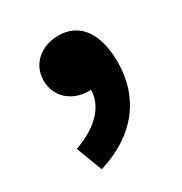

<svg xmlns="http://www.w3.org/2000/svg" viewBox="-112 -293 576 606"><g transform="rotate(-30 175.5 10.0)"><path d="M89 227C228 185 302 88 302 -41C302 -145 259 -207 181 -207C119 -207 70 -167 70 -107C70 -43 121 -7 176 -7H185C185 50 139 102 53 132Z"/></g></svg>

Font: Noto Sans KR Black
Style: Regular
Weight: 900
Designer: Ryoko NISHIZUKA 西塚涼子 (kana, bopomofo & ideographs); Paul D. Hunt (Latin, Greek & Cyrillic); Sandoll Communications 산돌커뮤니
Foundry: Adobe
Version: Version 2.004;hotconv 1.0.118;makeotfexe 2.5.65603